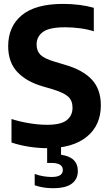

<svg xmlns="http://www.w3.org/2000/svg" viewBox="-20 -770 574 1010"><path d="M229.5 9.5Q183 9.5 132.8 1.8Q82.5 -6 40.5 -20.5V-144Q84 -130 133.5 -121.8Q183 -113.5 228.5 -113.5Q299 -113.5 330.2 -137.2Q361.5 -161 361.5 -204Q361.5 -240.5 338.8 -261.5Q316 -282.5 255 -301L203.5 -316Q118 -341 70.5 -392Q23 -443 23 -527Q23 -631 95 -690.2Q167 -749.5 311.5 -749.5Q357 -749.5 399 -744Q441 -738.5 473.5 -729V-605.5Q440.5 -616 401.2 -621.2Q362 -626.5 322.5 -626.5Q239 -626.5 205.8 -601.8Q172.5 -577 172.5 -536.5Q172.5 -502 192.5 -482Q212.5 -462 267.5 -445.5L319 -430Q413.5 -403.5 462 -352.5Q510.5 -301.5 510.5 -216Q510.5 -111 436.8 -50.8Q363 9.5 229.5 9.5ZM258.5 220Q205.5 220 162.5 204.5V145Q185 153.5 208.5 157.2Q232 161 251.5 161Q310.5 161 310.5 124.5Q310.5 87 250 87H228V-10H301V44Q389.5 56.5 389.5 130Q389.5 172 357.8 196Q326 220 258.5 220Z"/></svg>

Font: Encode Sans Semi Condensed
Style: Bold
Weight: 700
Width: 4
Designer: Multiple Designers
Foundry: Impallari Type
Version: Version 3.000; ttfautohint (v1.8.3) -l 8 -r 50 -G 200 -x 14 